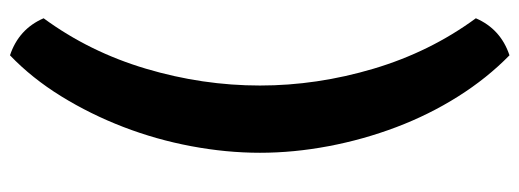

<svg xmlns="http://www.w3.org/2000/svg" viewBox="-356 -520 1065 394"><g transform="rotate(-90 177.0 -323.5)"><path d="M336 120Q314 171 260 189Q213 143 175.5 83.5Q138 24 112.5 -43.5Q87 -111 73.5 -182.5Q60 -254 60 -323Q60 -392 73.5 -464Q87 -536 113 -603.5Q139 -671 176 -731Q213 -791 260 -836Q314 -818 336 -767Q267 -673 232.5 -557Q198 -441 198 -323Q198 -206 232.5 -90Q267 26 336 120Z"/></g></svg>

Font: Signika
Style: Semibold
Weight: 600
Designer: Anna Giedrys
Foundry: Anna Giedrys
Version: Version 1.001